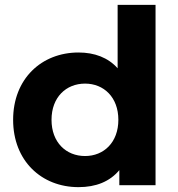

<svg xmlns="http://www.w3.org/2000/svg" viewBox="-20 -762 732 790"><path d="M464 -742V-481C425 -525 369 -546 303 -546C151 -546 34 -438 34 -269C34 -100 151 8 303 8C375 8 432 -15 471 -62V0H620V-742ZM330 -120C252 -120 192 -176 192 -269C192 -362 252 -418 330 -418C407 -418 467 -362 467 -269C467 -176 407 -120 330 -120Z"/></svg>

Font: Montserrat Lite
Style: Bold
Weight: 700
Designer: Julieta Ulanovsky
Foundry: Julieta Ulanovsky
Version: Version 7.200;PS 007.200;hotconv 1.0.88;makeotf.lib2.5.64775